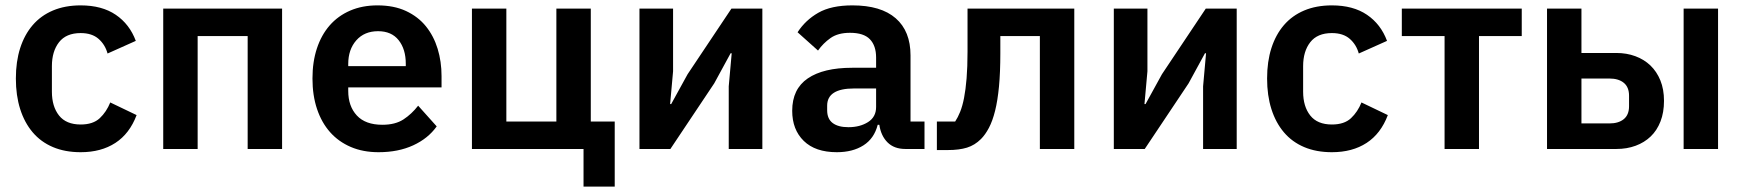

<svg xmlns="http://www.w3.org/2000/svg" viewBox="-20 -554 6483 714"><path d="M280 12Q222 12 177 -7Q132 -26 101.5 -62Q71 -98 55 -148.5Q39 -199 39 -262Q39 -325 55 -375Q71 -425 101.5 -460.5Q132 -496 177 -515Q222 -534 280 -534Q359 -534 410.5 -499Q462 -464 485 -402L380 -355Q371 -388 346.5 -409.5Q322 -431 280 -431Q226 -431 199.5 -397Q173 -363 173 -308V-213Q173 -158 199.5 -124.5Q226 -91 280 -91Q326 -91 351 -114.5Q376 -138 390 -173L488 -126Q462 -57 409 -22.5Q356 12 280 12Z M587 -522H1029V0H901V-420H715V0H587Z M1388 12Q1330 12 1284.5 -7.5Q1239 -27 1207.5 -62.5Q1176 -98 1159 -148.5Q1142 -199 1142 -262Q1142 -324 1158.5 -374Q1175 -424 1206 -459.5Q1237 -495 1282 -514.5Q1327 -534 1384 -534Q1445 -534 1490 -513Q1535 -492 1564 -456Q1593 -420 1607.5 -372.5Q1622 -325 1622 -271V-229H1275V-216Q1275 -159 1307 -124.5Q1339 -90 1402 -90Q1450 -90 1480.5 -110Q1511 -130 1535 -161L1604 -84Q1572 -39 1516.5 -13.5Q1461 12 1388 12ZM1386 -438Q1335 -438 1305 -404Q1275 -370 1275 -316V-308H1489V-317Q1489 -371 1462.5 -404.5Q1436 -438 1386 -438Z M2150 0H1735V-522H1863V-102H2049V-522H2177V-102H2266V140H2150Z M2358 -522H2483V-289L2472 -167H2476L2537 -278L2700 -522H2815V0H2690V-233L2701 -356H2697L2636 -244L2473 0H2358Z M3347 0Q3305 0 3280.5 -24.5Q3256 -49 3250 -90H3244Q3231 -39 3191 -13.5Q3151 12 3092 12Q3012 12 2969 -30Q2926 -72 2926 -142Q2926 -223 2984 -262.5Q3042 -302 3149 -302H3238V-340Q3238 -384 3215 -408Q3192 -432 3141 -432Q3096 -432 3068.5 -412.5Q3041 -393 3022 -366L2946 -434Q2975 -479 3023 -506.5Q3071 -534 3150 -534Q3256 -534 3311 -486Q3366 -438 3366 -348V-102H3418V0ZM3135 -81Q3178 -81 3208 -100Q3238 -119 3238 -156V-225H3156Q3056 -225 3056 -161V-144Q3056 -112 3076.5 -96.5Q3097 -81 3135 -81Z M3464 -102H3532Q3542 -117 3550.5 -138Q3559 -159 3565 -189.5Q3571 -220 3574.5 -262.5Q3578 -305 3578 -362V-522H3975V0H3847V-420H3700V-356Q3700 -285 3695 -232.5Q3690 -180 3680.5 -142Q3671 -104 3657.5 -78.5Q3644 -53 3628 -37Q3605 -14 3576 -5Q3547 4 3505 4H3464Z M4122 -522H4247V-289L4236 -167H4240L4301 -278L4464 -522H4579V0H4454V-233L4465 -356H4461L4400 -244L4237 0H4122Z M4933 12Q4875 12 4830 -7Q4785 -26 4754.5 -62Q4724 -98 4708 -148.5Q4692 -199 4692 -262Q4692 -325 4708 -375Q4724 -425 4754.5 -460.5Q4785 -496 4830 -515Q4875 -534 4933 -534Q5012 -534 5063.5 -499Q5115 -464 5138 -402L5033 -355Q5024 -388 4999.5 -409.5Q4975 -431 4933 -431Q4879 -431 4852.5 -397Q4826 -363 4826 -308V-213Q4826 -158 4852.5 -124.5Q4879 -91 4933 -91Q4979 -91 5004 -114.5Q5029 -138 5043 -173L5141 -126Q5115 -57 5062 -22.5Q5009 12 4933 12Z M5352 -420H5193V-522H5639V-420H5480V0H5352Z M5733 -522H5861V-357H5991Q6029 -357 6061.5 -345Q6094 -333 6117.5 -310.5Q6141 -288 6154.5 -255Q6168 -222 6168 -179Q6168 -136 6155 -102.5Q6142 -69 6118.5 -46.5Q6095 -24 6062.5 -12Q6030 0 5991 0H5733ZM5965 -95Q5999 -95 6018.5 -111Q6038 -127 6038 -159V-198Q6038 -230 6018.5 -246Q5999 -262 5965 -262H5861V-95ZM6241 -522H6369V0H6241Z"/></svg>

Font: IBM Plex Sans SmBld
Style: Regular
Weight: 600
Designer: Mike Abbink, Paul van der Laan, Pieter van Rosmalen
Foundry: Bold Monday
Version: Version 3.005